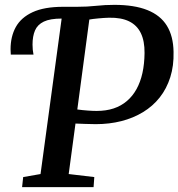

<svg xmlns="http://www.w3.org/2000/svg" viewBox="-20 -771 735 791"><path d="M71 0 75.5 -41.5 147 -54 234 -694.5 223.5 -715 240.5 -743H297.5Q339.5 -743 376 -747Q412.5 -751 451 -751Q533.5 -751 587.2 -729.5Q641 -708 667.5 -665Q694 -622 695 -557.5Q696.5 -500 681.5 -452.8Q666.5 -405.5 638 -369.5Q609.5 -333.5 569.2 -309Q529 -284.5 479.8 -272Q430.5 -259.5 374.5 -259.5Q354.5 -259.5 330.8 -260.5Q307 -261.5 291 -262L263 -54L368.5 -41.5L365.5 0ZM378 -314Q417 -314 448 -324.2Q479 -334.5 502.8 -354.8Q526.5 -375 542.5 -404Q558.5 -433 566.8 -470.2Q575 -507.5 575.5 -552.5Q576 -602 560.2 -634.5Q544.5 -667 512 -683Q479.5 -699 429 -698Q409 -697.5 385.2 -695.2Q361.5 -693 348 -690.5L298.5 -320Q320.5 -317 341.8 -315.5Q363 -314 378 -314ZM24.5 -546Q24.5 -551.5 24 -556.2Q23.5 -561 23.5 -568Q23.5 -620.5 45.2 -659.8Q67 -699 114.8 -721Q162.5 -743 240.5 -743L234 -694.5Q186.5 -694.5 160.5 -682Q134.5 -669.5 124.2 -645.5Q114 -621.5 114 -587.5Q114 -576 115 -565.8Q116 -555.5 118 -546Z"/></svg>

Font: Merriweather Medium
Style: Italic
Weight: 500
Italic angle: -7.8°
Version: Version 2.101